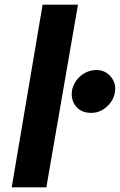

<svg xmlns="http://www.w3.org/2000/svg" viewBox="-20 -800 512 820"><path d="M162 -780 30 0H178L313 -780ZM287 -410Q284 -386 293 -364.5Q302 -343 321.5 -330.5Q341 -318 367 -318Q393 -317 415.5 -329.5Q438 -342 453 -363Q468 -384 471 -408Q475 -432 465.5 -453Q456 -474 437 -487.5Q418 -501 392 -501Q366 -501 343 -488.5Q320 -476 305 -455Q290 -434 287 -410Z"/></svg>

Font: Jost
Style: Bold Italic
Weight: 700
Italic angle: -5°
Version: Version 3.710